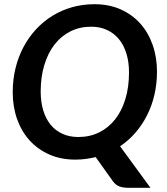

<svg xmlns="http://www.w3.org/2000/svg" viewBox="-20 -751 793 913"><path d="M726.5 -410C726.5 -455.7 719.7 -498.1 706 -537.2C692.3 -576.4 672.7 -610.3 647 -639C621.3 -667.7 590.2 -690.2 553.5 -706.5C516.8 -722.8 475.5 -731 429.5 -731C392.2 -731 356.7 -726.2 323 -716.8C289.3 -707.2 258.1 -693.6 229.2 -675.8C200.4 -657.9 174.4 -636.5 151.2 -611.5C128.1 -586.5 108.3 -558.5 91.8 -527.5C75.2 -496.5 62.6 -462.9 53.8 -426.8C44.9 -390.6 40.5 -352.5 40.5 -312.5C40.5 -266.8 47.3 -224.5 61 -185.5C74.7 -146.5 94.4 -112.7 120.2 -84C146.1 -55.3 177.3 -32.8 214 -16.5C250.7 -0.2 292 8 338 8C355 8 371.6 6.9 387.8 4.8C403.9 2.6 419.7 -0.3 435 -4L518 112.5C526.7 123.8 536.9 131.6 548.8 135.8C560.6 139.9 574.2 142 589.5 142H695.5L551 -55.5C578 -73.5 602.2 -94.9 623.8 -119.8C645.2 -144.6 663.7 -172.1 679 -202.2C694.3 -232.4 706.1 -265 714.2 -300C722.4 -335 726.5 -371.7 726.5 -410ZM593.5 -407C593.5 -360.3 587.8 -318.1 576.2 -280.2C564.8 -242.4 548.5 -210.2 527.5 -183.5C506.5 -156.8 481.2 -136.2 451.5 -121.5C421.8 -106.8 388.8 -99.5 352.5 -99.5C324.2 -99.5 298.9 -104.6 276.8 -114.8C254.6 -124.9 235.8 -139.4 220.5 -158.2C205.2 -177.1 193.5 -199.8 185.5 -226.5C177.5 -253.2 173.5 -282.8 173.5 -315.5C173.5 -361.8 179.2 -404 190.8 -442C202.2 -480 218.5 -512.5 239.5 -539.5C260.5 -566.5 285.8 -587.3 315.2 -602C344.8 -616.7 377.5 -624 413.5 -624C441.5 -624 466.7 -618.8 489 -608.5C511.3 -598.2 530.2 -583.5 545.8 -564.5C561.2 -545.5 573.1 -522.7 581.2 -496C589.4 -469.3 593.5 -439.7 593.5 -407Z"/></svg>

Font: Lato
Style: Bold Italic
Weight: 700
Italic angle: -7°
Designer: Lukasz Dziedzic
Foundry: tyPoland Lukasz Dziedzic
Version: Version 2.007; 2014-02-27